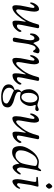

<svg xmlns="http://www.w3.org/2000/svg" viewBox="1120 -1806 881 3160"><g transform="rotate(90 1560.0 -225.5)"><path d="M20 -294Q20 -332 53.5 -380Q87 -428 133 -428Q149 -428 158 -411Q171 -389 171 -349.5Q171 -310 152.5 -212.5Q134 -115 134 -91Q134 -67 140 -59.5Q146 -52 151.5 -52Q157 -52 162.5 -53.5Q168 -55 174 -58.5Q180 -62 185 -66Q190 -70 197.5 -77Q205 -84 209.5 -89Q214 -94 222.5 -103.5Q231 -113 236 -119Q251 -137 266 -155Q337 -241 382 -414Q386 -430 415 -430Q444 -430 444 -408Q444 -398 413.5 -257Q383 -116 383 -90Q383 -64 405 -64Q447 -64 474 -120Q483 -138 491 -138Q505 -138 505 -114Q505 -90 458 -40.5Q411 9 349 9Q319 9 319 -45Q319 -95 328 -145Q337 -195 337 -201.5Q337 -208 333.5 -208Q330 -208 326 -201.5Q322 -195 313 -178.5Q304 -162 291 -144Q182 11 99 11Q65 11 65 -51Q65 -113 87.5 -210Q110 -307 110 -330Q110 -353 90 -353Q83 -353 69 -335.5Q55 -318 47 -299.5Q39 -281 29.5 -281Q20 -281 20 -294Z M846 -368Q841 -330 824 -330Q815 -330 809 -340.5Q803 -351 794 -361.5Q785 -372 770 -372Q741 -372 721 -312Q701 -252 695 -199L690 -166Q672 -25 664 -9Q654 4 634 4H629Q599 4 599 -22Q599 -38 620.5 -140Q642 -242 642 -284Q642 -352 608 -352Q590 -352 578 -337.5Q566 -323 560 -304.5Q554 -286 550.5 -282.5Q547 -279 542 -279Q530 -279 530 -296Q530 -360 561 -394Q596 -434 622 -434Q648 -434 661 -399Q686 -333 689 -333Q690 -333 708 -358.5Q726 -384 756.5 -410Q787 -436 812.5 -436Q838 -436 847.5 -426.5Q857 -417 857 -407Q857 -397 851.5 -383Q846 -369 846 -368Z M887 -294Q887 -332 920.5 -380Q954 -428 1000 -428Q1016 -428 1025 -411Q1038 -389 1038 -349.5Q1038 -310 1019.5 -212.5Q1001 -115 1001 -91Q1001 -67 1007 -59.5Q1013 -52 1018.5 -52Q1024 -52 1029.5 -53.5Q1035 -55 1041 -58.5Q1047 -62 1052 -66Q1057 -70 1064.5 -77Q1072 -84 1076.5 -89Q1081 -94 1089.5 -103.5Q1098 -113 1103 -119Q1118 -137 1133 -155Q1204 -241 1249 -414Q1253 -430 1282 -430Q1311 -430 1311 -408Q1311 -398 1280.5 -257Q1250 -116 1250 -90Q1250 -64 1272 -64Q1314 -64 1341 -120Q1350 -138 1358 -138Q1372 -138 1372 -114Q1372 -90 1325 -40.5Q1278 9 1216 9Q1186 9 1186 -45Q1186 -95 1195 -145Q1204 -195 1204 -201.5Q1204 -208 1200.5 -208Q1197 -208 1193 -201.5Q1189 -195 1180 -178.5Q1171 -162 1158 -144Q1049 11 966 11Q932 11 932 -51Q932 -113 954.5 -210Q977 -307 977 -330Q977 -353 957 -353Q950 -353 936 -335.5Q922 -318 914 -299.5Q906 -281 896.5 -281Q887 -281 887 -294Z M1430 -16Q1444 -21 1454 -24Q1464 -27 1464 -28.5Q1464 -30 1461 -34Q1452 -48 1452 -70.5Q1452 -93 1462 -108Q1472 -123 1481.5 -130.5Q1491 -138 1491 -140Q1491 -142 1480.5 -151.5Q1470 -161 1459 -190Q1448 -219 1448 -269.5Q1448 -320 1489.5 -373.5Q1531 -427 1597 -427Q1620 -427 1657 -414Q1694 -401 1708 -401Q1722 -401 1747 -412Q1772 -423 1780.5 -423Q1789 -423 1798.5 -417Q1808 -411 1808 -399Q1808 -387 1798 -376.5Q1788 -366 1772 -366Q1756 -366 1738 -370Q1720 -374 1718 -374Q1706 -374 1706 -365Q1706 -363 1710 -352Q1724 -321 1724 -287Q1724 -231 1683.5 -173Q1643 -115 1581 -115Q1554 -115 1531 -121.5Q1508 -128 1505.5 -128Q1503 -128 1500 -126Q1492 -117 1492 -91.5Q1492 -66 1532 -47Q1572 -28 1619.5 -17.5Q1667 -7 1707 19.5Q1747 46 1747 87Q1747 147 1701.5 171Q1656 195 1571.5 195Q1487 195 1427.5 164.5Q1368 134 1368 71.5Q1368 9 1430 -16ZM1423 61Q1423 114 1468.5 142Q1514 170 1571 170Q1683 170 1683 105Q1683 88 1647.5 67.5Q1612 47 1554 24Q1483 -5 1474 -14Q1461 -14 1442 10Q1423 34 1423 61ZM1593 -401Q1561 -401 1534.5 -360.5Q1508 -320 1508 -257.5Q1508 -195 1527.5 -166.5Q1547 -138 1579 -138Q1611 -138 1638.5 -177.5Q1666 -217 1666 -278Q1666 -339 1645.5 -370Q1625 -401 1593 -401Z M1847 -294Q1847 -332 1880.5 -380Q1914 -428 1960 -428Q1976 -428 1985 -411Q1998 -389 1998 -349.5Q1998 -310 1979.5 -212.5Q1961 -115 1961 -91Q1961 -67 1967 -59.5Q1973 -52 1978.5 -52Q1984 -52 1989.5 -53.5Q1995 -55 2001 -58.5Q2007 -62 2012 -66Q2017 -70 2024.5 -77Q2032 -84 2036.5 -89Q2041 -94 2049.5 -103.5Q2058 -113 2063 -119Q2078 -137 2093 -155Q2164 -241 2209 -414Q2213 -430 2242 -430Q2271 -430 2271 -408Q2271 -398 2240.5 -257Q2210 -116 2210 -90Q2210 -64 2232 -64Q2274 -64 2301 -120Q2310 -138 2318 -138Q2332 -138 2332 -114Q2332 -90 2285 -40.5Q2238 9 2176 9Q2146 9 2146 -45Q2146 -95 2155 -145Q2164 -195 2164 -201.5Q2164 -208 2160.5 -208Q2157 -208 2153 -201.5Q2149 -195 2140 -178.5Q2131 -162 2118 -144Q2009 11 1926 11Q1892 11 1892 -51Q1892 -113 1914.5 -210Q1937 -307 1937 -330Q1937 -353 1917 -353Q1910 -353 1896 -335.5Q1882 -318 1874 -299.5Q1866 -281 1856.5 -281Q1847 -281 1847 -294Z M2575 -407Q2612 -425 2637.5 -425Q2663 -425 2689.5 -419.5Q2716 -414 2729.5 -414Q2743 -414 2759 -438.5Q2775 -463 2785.5 -463Q2796 -463 2796 -451Q2796 -439 2787.5 -415Q2779 -391 2777 -383Q2775 -375 2755 -263.5Q2735 -152 2735 -127Q2735 -102 2745 -83Q2755 -64 2771 -64Q2787 -64 2810.5 -96.5Q2834 -129 2842.5 -129Q2851 -129 2851 -114.5Q2851 -100 2831.5 -72Q2812 -44 2783.5 -18.5Q2755 7 2731.5 7Q2708 7 2694 -21Q2680 -49 2677.5 -77Q2675 -105 2674 -105Q2673 -105 2662.5 -92.5Q2652 -80 2634.5 -62.5Q2617 -45 2596 -28Q2543 15 2485 15Q2427 15 2405.5 -19.5Q2384 -54 2384 -120.5Q2384 -187 2442 -279Q2500 -371 2575 -407ZM2459 -174Q2454 -144 2454 -114Q2454 -84 2476.5 -62Q2499 -40 2538.5 -40Q2578 -40 2612.5 -71.5Q2647 -103 2659 -127Q2671 -151 2684 -210Q2711 -340 2711 -361.5Q2711 -383 2689 -391.5Q2667 -400 2640 -400Q2613 -400 2578 -378Q2543 -356 2521 -319Q2469 -233 2459 -174Z M3039 -540Q3029 -540 3012.5 -562Q2996 -584 2996 -592.5Q2996 -601 3015 -623.5Q3034 -646 3047 -646Q3060 -646 3072.5 -627Q3085 -608 3085 -593.5Q3085 -579 3067 -559.5Q3049 -540 3039 -540ZM2949 -383 2904 -384Q2890 -384 2890 -396Q2890 -410 2913 -410H2923Q2941 -410 2973.5 -414.5Q3006 -419 3037 -419Q3051 -419 3051 -408Q3051 -395 3039.5 -356Q3028 -317 3024 -292Q2994 -103 2994 -93Q2994 -83 3000 -74.5Q3006 -66 3014 -66Q3034 -66 3052.5 -92Q3071 -118 3076 -118Q3086 -118 3086 -108Q3086 -98 3076 -78Q3066 -58 3057 -49Q3002 10 2965 10Q2928 10 2928 -73Q2928 -113 2950.5 -224.5Q2973 -336 2973 -355Q2973 -374 2968 -378.5Q2963 -383 2949 -383Z"/></g></svg>

Font: Sorts Mill Goudy
Style: Italic
Weight: 400
Italic angle: -7.40001°
Version: Version 003.101